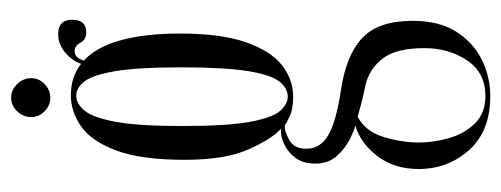

<svg xmlns="http://www.w3.org/2000/svg" viewBox="-306 -372 926 355"><g transform="rotate(-90 157.5 -194.0)"><path d="M158 249Q93 249 58 209.8Q23 170.5 23 116.5Q23 71 47.2 39.8Q71.5 8.5 103.5 -0.5Q96 -2 79 -10.2Q62 -18.5 47.5 -34.2Q33 -50 33 -74.5Q33 -97 43.5 -111Q54 -125 67.8 -131.5Q81.5 -138 91 -138Q92.5 -138 95 -138Q97.5 -138 98 -137.5Q79 -154 59.5 -197.5Q40 -241 40 -315.5Q40 -396.5 57.2 -442.5Q74.5 -488.5 101.8 -507.5Q129 -526.5 159.5 -526.5Q193.5 -526.5 217.5 -507.5Q223.5 -525 239 -537.5Q254.5 -550 272 -550Q299 -550 299 -524Q299 -498 275.5 -498Q262 -498 256.5 -508.8Q251 -519.5 241 -519.5Q228.5 -519.5 223.5 -502.5Q249 -479 261.2 -433.8Q273.5 -388.5 273.5 -325.5Q273.5 -249.5 257.5 -203.2Q241.5 -157 215 -136.2Q188.5 -115.5 157 -115.5Q133.5 -115.5 120.5 -121.8Q107.5 -128 105.5 -130Q104.5 -131 100.5 -131Q91.5 -131 76 -122.2Q60.5 -113.5 60.5 -91Q60.5 -64.5 86.5 -50Q112.5 -35.5 169.5 -27Q233.5 -17.5 265.2 12.2Q297 42 297 105.5Q297 154.5 276.8 186.2Q256.5 218 224.8 233.5Q193 249 158 249ZM157 -125.5Q172 -125.5 184.2 -140.2Q196.5 -155 203.8 -197.5Q211 -240 211 -323.5Q211 -402.5 204 -444Q197 -485.5 185.2 -501Q173.5 -516.5 158.5 -516.5Q143.5 -516.5 130.8 -501Q118 -485.5 110.2 -443.2Q102.5 -401 102.5 -320.5Q102.5 -238.5 110 -196.8Q117.5 -155 130 -140.2Q142.5 -125.5 157 -125.5ZM158 240Q201 240 223.8 206.2Q246.5 172.5 246.5 127Q246.5 75 227.2 50Q208 25 177 18Q154 13.5 140.5 9.5Q127 5.5 119.5 4Q92.5 18 82.2 51.8Q72 85.5 72 117Q72 144.5 80.2 173Q88.5 201.5 107.5 220.8Q126.5 240 158 240ZM155 -564.5Q140.5 -564.5 129.8 -575Q119 -585.5 119 -600Q119 -614.5 129.8 -625.8Q140.5 -637 155 -637Q169 -637 180 -625.8Q191 -614.5 191 -600Q191 -585.5 180 -575Q169 -564.5 155 -564.5Z"/></g></svg>

Font: Imbue 100pt Light
Style: Regular
Weight: 300
Designer: Tyler Finck
Foundry: Etcetera Type Company
Version: Version 1.102; ttfautohint (v1.8.3)